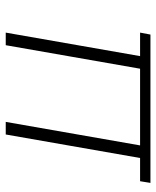

<svg xmlns="http://www.w3.org/2000/svg" viewBox="44 -602 557 686"><g transform="rotate(90 323.0 -258.5)"><path d="M96 0 180 -480H96L103 -517H633L627 -480H544L460 0H415L499 -480H225L141 0Z"/></g></svg>

Font: DM Sans 11pt ExtraLight
Style: Italic
Weight: 250
Italic angle: -10°
Version: Version 4.004;gftools[0.9.30]